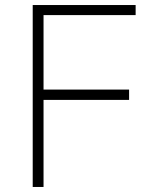

<svg xmlns="http://www.w3.org/2000/svg" viewBox="-20 -743 614 763"><path d="M519 -723V-683H153V-387H493V-346H153V0H110V-723Z"/></svg>

Font: Public Sans VF
Style: Regular
Weight: 400
Designer: Pablo Impallari, Rodrigo Fuenzalida (Modified by Dan O. Williams and USWDS)
Version: Version 1.003